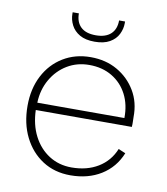

<svg xmlns="http://www.w3.org/2000/svg" viewBox="-79 -749 715 823"><g transform="rotate(10 278.5 -338.0)"><path d="M399 -675Q399 -651 387.5 -627.5Q376 -604 350.5 -589.5Q325 -575 285 -575Q245 -575 220 -589.5Q195 -604 183 -627.5Q171 -651 171 -676V-683H198Q198 -645 220 -624Q242 -603 285 -603Q328 -603 350.5 -624Q373 -645 373 -683H399ZM282 7Q213 7 161 -26.5Q109 -60 79.5 -119Q50 -178 50 -255Q50 -329 79.5 -386Q109 -443 161.5 -475Q214 -507 281 -507Q347 -507 397.5 -478Q448 -449 477.5 -399.5Q507 -350 506 -286Q506 -278 506.5 -266.5Q507 -255 506 -243H88Q90 -179 115 -130.5Q140 -82 183 -54.5Q226 -27 281 -27Q348 -27 396.5 -56.5Q445 -86 467 -140L498 -127Q472 -63 415.5 -28Q359 7 282 7ZM468 -275Q469 -333 446 -377.5Q423 -422 380.5 -447.5Q338 -473 281 -473Q228 -473 185.5 -447.5Q143 -422 117 -377Q91 -332 89 -275Z"/></g></svg>

Font: Albert Sans ExtraLight
Style: Regular
Weight: 250
Designer: Andreas Rasmussen
Foundry: a.Foundry
Version: Version 1.025